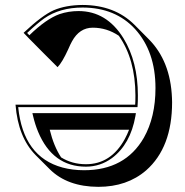

<svg xmlns="http://www.w3.org/2000/svg" viewBox="-20 -678 740 767"><path d="M97.2 -522.9 74.2 -546.9Q148.9 -617.2 194.8 -637.2Q243.2 -657.7 310.1 -658.2Q438.5 -657.7 517.6 -578.6L573.7 -522Q661.1 -434.6 667 -286.6Q667.5 -277.3 667.5 -269.5Q667.5 -88.9 564 2.4Q487.8 68.4 372.6 68.4Q249.5 67.9 179.2 -1.5L122.6 -58.1Q52.2 -129.4 42 -259.8H520Q521 -272 521 -296.9Q520.5 -441.9 454.6 -535.2Q406.7 -567.4 350.6 -567.4Q297.4 -567.4 267.6 -512.7Q261.7 -502.4 252 -480Q228.5 -428.7 210 -409.7L153.3 -466.3ZM495.6 -159.7H178.7Q194.8 -93.8 224.1 -49.3Q268.1 -22 323.2 -22Q423.3 -22 478.5 -122.6Q488.3 -140.6 495.6 -159.7ZM112.3 -213.9 109.4 -226.1H522.9L521 -214.4Q501 -101.6 427.2 -46.4Q380.4 -12.2 323.2 -12.2Q190.4 -12.2 132.3 -151.4Q120.1 -180.7 112.3 -213.9ZM97.2 -537.1Q164.6 -602.5 217.8 -621.6Q253.9 -633.8 293.9 -633.8Q405.8 -633.8 473.1 -525.4Q530.8 -431.2 530.8 -296.9Q530.8 -270 529.8 -259.3L529.3 -250H52.7Q72.8 -51.3 229.5 -8.8Q269.5 2 315.9 2Q480 2 554.7 -127.9Q601.1 -210 601.1 -326.2Q601.1 -472.2 519.5 -562Q440.9 -647.5 310.1 -647.9Q219.2 -647.9 156.7 -604.5Q129.9 -585.4 88.4 -546.4Z"/></svg>

Font: Linux Biolinum Shadow O
Style: Regular
Weight: 400
Designer: Philipp H. Poll
Foundry: Philipp H. Poll
Version: Version 1.0.4